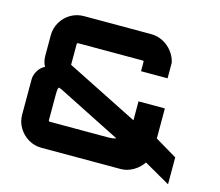

<svg xmlns="http://www.w3.org/2000/svg" viewBox="-103 -852 1144 999"><g transform="rotate(15 469.0 -353.0)"><path d="M194 0Q156 0 124 -19Q92 -38 72.5 -70Q53 -102 53 -141V-331Q53 -353 66.5 -376.5Q80 -400 104 -412Q90 -433 90 -471V-577Q90 -617 109.5 -649.5Q129 -682 161 -700.5Q193 -719 231 -719H593Q627 -719 657 -703.5Q687 -688 707.5 -661.5Q728 -635 735 -603V-519H592V-570Q592 -572 590.5 -573.5Q589 -575 586 -575H238Q236 -575 234 -573.5Q232 -572 232 -570V-457L620 -262V-364H762V-202L880 -132V13L740 -67Q720 -37 688 -18.5Q656 0 621 0ZM201 -142H519Q529 -142 539 -143.5Q549 -145 559 -148L218 -320L203 -326Q199 -326 197 -317.5Q195 -309 195 -281V-148Q195 -146 197 -144Q199 -142 201 -142Z"/></g></svg>

Font: Orbitron ExtraBold
Style: Regular
Weight: 800
Designer: Matt McInerney
Foundry: The League of Moveable Type
Version: Version 2.001